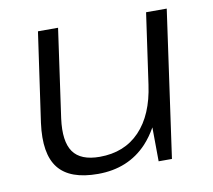

<svg xmlns="http://www.w3.org/2000/svg" viewBox="-66 -614 771 696"><g transform="rotate(-10 319.5 -266.5)"><path d="M144 -214Q133 -131 160.5 -92Q188 -53 258 -53Q349 -53 405.5 -112Q462 -171 477 -280L514 -540H590L514 0H465L464 -125Q446 -93 423 -68Q353 7 241 7Q138 7 96 -46Q54 -99 69 -211L116 -540H190Z"/></g></svg>

Font: Pathway Extreme 8pt Thin 12pt Light
Style: Italic
Weight: 300
Italic angle: -8°
Version: Version 1.001;gftools[0.9.26]